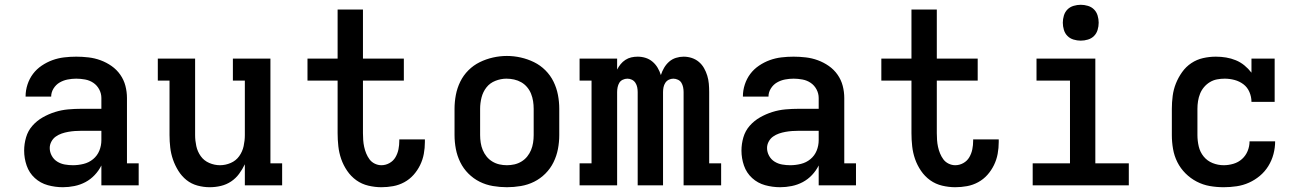

<svg xmlns="http://www.w3.org/2000/svg" viewBox="-20 -775 5440 803"><path d="M243 8Q211 8 180 -0.5Q149 -9 125.5 -30.5Q102 -52 91.5 -82.5Q81 -113 81 -145Q81 -173 89 -200.5Q97 -228 115.5 -249Q134 -270 158.5 -284Q183 -298 210 -306.5Q237 -315 265 -317.5Q293 -320 321 -320H404V-365Q404 -384 395 -401Q386 -418 370.5 -428.5Q355 -439 336 -442.5Q317 -446 299 -446Q281 -446 263 -442.5Q245 -439 229.5 -430Q214 -421 204 -405Q194 -389 194 -371Q194 -371 194 -371Q194 -371 194 -371H87Q87 -371 87 -371.5Q87 -372 87 -372Q87 -397 95 -421.5Q103 -446 118 -466Q133 -486 154.5 -500.5Q176 -515 199.5 -523.5Q223 -532 248 -535Q273 -538 299 -538Q324 -538 350 -535Q376 -532 400.5 -523Q425 -514 446.5 -499Q468 -484 483 -462.5Q498 -441 504.5 -416Q511 -391 511 -365V-92H560V0H404V-83Q393 -61 376 -43Q359 -25 337.5 -13.5Q316 -2 291.5 3Q267 8 243 8ZM285 -84Q307 -84 329.5 -89.5Q352 -95 369.5 -109.5Q387 -124 395.5 -145Q404 -166 404 -189V-228H321Q307 -228 293 -227Q279 -226 265 -223.5Q251 -221 238 -216.5Q225 -212 213.5 -204Q202 -196 195 -183Q188 -170 188 -156Q188 -139 196.5 -123.5Q205 -108 219.5 -99Q234 -90 251 -87Q268 -84 285 -84Z M857 8Q831 8 805.5 1Q780 -6 760 -22Q740 -38 726 -60.5Q712 -83 703.5 -107.5Q695 -132 692 -158Q689 -184 689 -210V-438H640V-530H796V-210Q796 -187 801 -164Q806 -141 819.5 -122Q833 -103 855 -93.5Q877 -84 900 -84Q923 -84 945 -93.5Q967 -103 980.5 -122Q994 -141 999 -164Q1004 -187 1004 -210V-438H954V-530H1111V-92H1160V0H1004V-88Q994 -67 980 -48Q966 -29 946.5 -16Q927 -3 904 2.5Q881 8 857 8Z M1575 8Q1548 8 1520.5 1.5Q1493 -5 1470.5 -21Q1448 -37 1432 -60.5Q1416 -84 1407 -110Q1398 -136 1395 -163.5Q1392 -191 1392 -218V-438H1266V-530H1392V-735H1498V-530H1669V-438H1498V-218Q1498 -204 1499 -189.5Q1500 -175 1503 -161Q1506 -147 1511.5 -133.5Q1517 -120 1525.5 -108.5Q1534 -97 1547.5 -90.5Q1561 -84 1575 -84Q1593 -84 1609 -93Q1625 -102 1634 -117.5Q1643 -133 1646.5 -150.5Q1650 -168 1650 -186Q1650 -187 1650 -188.5Q1650 -190 1650 -192H1757Q1757 -189 1757 -186.5Q1757 -184 1757 -181Q1757 -156 1752.5 -131.5Q1748 -107 1737 -84.5Q1726 -62 1709.5 -43.5Q1693 -25 1671 -13Q1649 -1 1624.5 3.5Q1600 8 1575 8Z M2100 8Q2071 8 2041.5 3Q2012 -2 1986 -15Q1960 -28 1939 -49Q1918 -70 1905 -96.5Q1892 -123 1886.5 -152Q1881 -181 1881 -210V-320Q1881 -349 1886.5 -378Q1892 -407 1905 -433.5Q1918 -460 1939 -481Q1960 -502 1986.5 -515Q2013 -528 2042 -534.5Q2071 -541 2100 -541Q2129 -541 2158 -534.5Q2187 -528 2213.5 -515Q2240 -502 2261 -481Q2282 -460 2295 -433.5Q2308 -407 2313.5 -378Q2319 -349 2319 -320V-210Q2319 -181 2313.5 -152Q2308 -123 2295 -96.5Q2282 -70 2261 -49Q2240 -28 2214 -15Q2188 -2 2158.5 3Q2129 8 2100 8ZM2100 -84Q2116 -84 2131.5 -87.5Q2147 -91 2161 -99.5Q2175 -108 2185 -120.5Q2195 -133 2201 -147.5Q2207 -162 2209.5 -178Q2212 -194 2212 -210V-320Q2212 -336 2209.5 -352Q2207 -368 2201 -383Q2195 -398 2184.5 -410.5Q2174 -423 2160 -431Q2146 -439 2130 -442.5Q2114 -446 2098 -446Q2075 -446 2052 -437Q2029 -428 2014.5 -409.5Q2000 -391 1994 -367.5Q1988 -344 1988 -320V-210Q1988 -194 1990.5 -178Q1993 -162 1999 -147.5Q2005 -133 2015 -120.5Q2025 -108 2039 -99.5Q2053 -91 2068.5 -87.5Q2084 -84 2100 -84Z M2404 0V-92H2454V-438H2404V-530H2561V-484Q2567 -496 2575.5 -506.5Q2584 -517 2595.5 -524.5Q2607 -532 2620 -535Q2633 -538 2647 -538Q2664 -538 2680 -533Q2696 -528 2709 -517Q2722 -506 2730.5 -491.5Q2739 -477 2744 -461Q2749 -477 2757.5 -491.5Q2766 -506 2778.5 -517Q2791 -528 2807 -533Q2823 -538 2839 -538Q2857 -538 2873.5 -532.5Q2890 -527 2903 -516Q2916 -505 2924.5 -490Q2933 -475 2938 -458.5Q2943 -442 2944.5 -425Q2946 -408 2946 -390V-92H2996V0H2839V-390Q2839 -400 2837 -410Q2835 -420 2830 -428.5Q2825 -437 2815.5 -441.5Q2806 -446 2796 -446Q2786 -446 2777 -441.5Q2768 -437 2762.5 -428.5Q2757 -420 2755 -410Q2753 -400 2753 -390V0H2647V-390Q2647 -400 2645 -410Q2643 -420 2637.5 -428.5Q2632 -437 2623 -441.5Q2614 -446 2604 -446Q2594 -446 2584.5 -441.5Q2575 -437 2570 -428.5Q2565 -420 2563 -410Q2561 -400 2561 -390V0Z M3243 8Q3211 8 3180 -0.5Q3149 -9 3125.5 -30.5Q3102 -52 3091.5 -82.5Q3081 -113 3081 -145Q3081 -173 3089 -200.5Q3097 -228 3115.5 -249Q3134 -270 3158.5 -284Q3183 -298 3210 -306.5Q3237 -315 3265 -317.5Q3293 -320 3321 -320H3404V-365Q3404 -384 3395 -401Q3386 -418 3370.5 -428.5Q3355 -439 3336 -442.5Q3317 -446 3299 -446Q3281 -446 3263 -442.5Q3245 -439 3229.5 -430Q3214 -421 3204 -405Q3194 -389 3194 -371Q3194 -371 3194 -371Q3194 -371 3194 -371H3087Q3087 -371 3087 -371.5Q3087 -372 3087 -372Q3087 -397 3095 -421.5Q3103 -446 3118 -466Q3133 -486 3154.5 -500.5Q3176 -515 3199.5 -523.5Q3223 -532 3248 -535Q3273 -538 3299 -538Q3324 -538 3350 -535Q3376 -532 3400.5 -523Q3425 -514 3446.5 -499Q3468 -484 3483 -462.5Q3498 -441 3504.5 -416Q3511 -391 3511 -365V-92H3560V0H3404V-83Q3393 -61 3376 -43Q3359 -25 3337.5 -13.5Q3316 -2 3291.5 3Q3267 8 3243 8ZM3285 -84Q3307 -84 3329.5 -89.5Q3352 -95 3369.5 -109.5Q3387 -124 3395.5 -145Q3404 -166 3404 -189V-228H3321Q3307 -228 3293 -227Q3279 -226 3265 -223.5Q3251 -221 3238 -216.5Q3225 -212 3213.5 -204Q3202 -196 3195 -183Q3188 -170 3188 -156Q3188 -139 3196.5 -123.5Q3205 -108 3219.5 -99Q3234 -90 3251 -87Q3268 -84 3285 -84Z M3975 8Q3948 8 3920.5 1.5Q3893 -5 3870.5 -21Q3848 -37 3832 -60.5Q3816 -84 3807 -110Q3798 -136 3795 -163.5Q3792 -191 3792 -218V-438H3666V-530H3792V-735H3898V-530H4069V-438H3898V-218Q3898 -204 3899 -189.5Q3900 -175 3903 -161Q3906 -147 3911.5 -133.5Q3917 -120 3925.5 -108.5Q3934 -97 3947.5 -90.5Q3961 -84 3975 -84Q3993 -84 4009 -93Q4025 -102 4034 -117.5Q4043 -133 4046.5 -150.5Q4050 -168 4050 -186Q4050 -187 4050 -188.5Q4050 -190 4050 -192H4157Q4157 -189 4157 -186.5Q4157 -184 4157 -181Q4157 -156 4152.5 -131.5Q4148 -107 4137 -84.5Q4126 -62 4109.5 -43.5Q4093 -25 4071 -13Q4049 -1 4024.5 3.5Q4000 8 3975 8Z M4299 0V-92H4455V-438H4315V-530H4561V-92H4701V0ZM4500 -605Q4485 -605 4470 -609.5Q4455 -614 4444.5 -624.5Q4434 -635 4429.5 -650Q4425 -665 4425 -680Q4425 -695 4429.5 -710Q4434 -725 4444.5 -735.5Q4455 -746 4470 -750.5Q4485 -755 4500 -755Q4515 -755 4530 -750.5Q4545 -746 4555.5 -735.5Q4566 -725 4570.5 -710Q4575 -695 4575 -680Q4575 -665 4570.5 -650Q4566 -635 4555.5 -624.5Q4545 -614 4530 -609.5Q4515 -605 4500 -605Z M5098 8Q5068 8 5039.5 3Q5011 -2 4985 -15.5Q4959 -29 4938 -50Q4917 -71 4904 -97Q4891 -123 4886 -152Q4881 -181 4881 -210V-320Q4881 -347 4884.5 -374Q4888 -401 4898 -426Q4908 -451 4924 -473.5Q4940 -496 4962.5 -511Q4985 -526 5011.5 -532Q5038 -538 5065 -538Q5087 -538 5108 -534.5Q5129 -531 5148.5 -523Q5168 -515 5184.5 -501.5Q5201 -488 5214 -471V-530H5311V-349H5214Q5214 -370 5205.5 -390Q5197 -410 5180.5 -422.5Q5164 -435 5143.5 -440.5Q5123 -446 5102 -446Q5086 -446 5070 -443Q5054 -440 5040 -431.5Q5026 -423 5015.5 -410.5Q5005 -398 4999 -383Q4993 -368 4990.5 -352Q4988 -336 4988 -320V-210Q4988 -186 4993.5 -162.5Q4999 -139 5014 -120.5Q5029 -102 5051.5 -93Q5074 -84 5098 -84Q5118 -84 5138.5 -90Q5159 -96 5174.5 -110Q5190 -124 5198 -143.5Q5206 -163 5206 -184Q5206 -184 5206 -184Q5206 -184 5206 -184H5313Q5313 -184 5313 -184Q5313 -184 5313 -184Q5313 -157 5306 -130.5Q5299 -104 5284.5 -80.5Q5270 -57 5249 -39.5Q5228 -22 5203.5 -11Q5179 0 5152 4Q5125 8 5098 8Z"/></svg>

Font: Iosevka Curly Slab SmBdEx
Style: Regular
Weight: 600
Width: 7
Monospace: yes
Designer: Belleve Invis
Foundry: Belleve Invis
Version: Version 11.1.0; ttfautohint (v1.8.3)